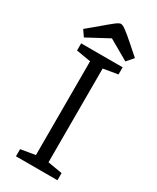

<svg xmlns="http://www.w3.org/2000/svg" viewBox="-211 -892 781 954"><g transform="rotate(30 179.5 -415.5)"><path d="M60 0V-41L143 -55V-593L60 -607V-648H298V-607L215 -593V-55L298 -41V0ZM57 -680 33 -715 100 -771Q135 -801 154.5 -816Q174 -831 183 -831Q194 -831 214.5 -815.5Q235 -800 268 -771L328 -718L295 -680L180 -746Z"/></g></svg>

Font: Faustina Light
Style: Regular
Weight: 300
Designer: Alfonso Garcia
Foundry: http://www.omnibus-type.com
Version: Version 1.200